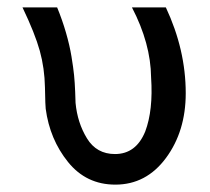

<svg xmlns="http://www.w3.org/2000/svg" viewBox="-20 -492 570 521"><path d="M41 -472H135Q149 -438 159 -403.5Q169 -369 174 -338.5Q179 -308 181 -288Q183 -268 184 -242.5Q185 -217 185 -213Q190 -159 216 -116.5Q242 -74 292 -74Q349 -74 374 -135Q396 -193 390 -282Q389 -374 338 -472H430Q484 -357 484 -239Q484 -136 430.5 -63.5Q377 9 293 9Q214 9 164.5 -52.5Q115 -114 104 -197Q103 -202 102 -254.5Q101 -307 88 -354Q75 -401 41 -472Z"/></svg>

Font: Coval
Style: Light
Weight: 300
Foundry: Context Ltd
Version: Version 001.000